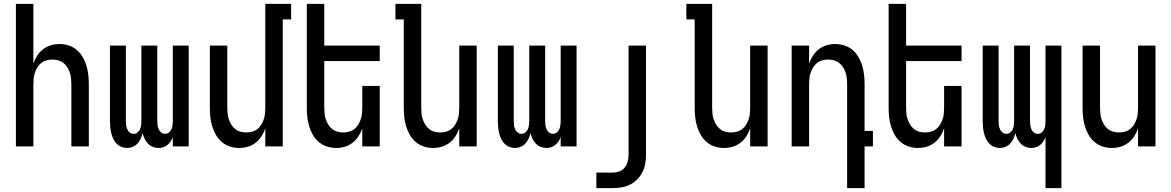

<svg xmlns="http://www.w3.org/2000/svg" viewBox="-20 -755 6040 990"><path d="M62 0V-735H152V-427Q159 -448 171.5 -467.5Q184 -487 202 -501Q220 -515 242 -521.5Q264 -528 287 -528Q311 -528 334.5 -520.5Q358 -513 376.5 -497Q395 -481 407 -460Q419 -439 426 -415.5Q433 -392 435.5 -368Q438 -344 438 -320V0H348V-320Q348 -335 346.5 -350.5Q345 -366 340 -380.5Q335 -395 327 -408Q319 -421 307 -430.5Q295 -440 280 -444Q265 -448 250 -448Q235 -448 220 -444Q205 -440 193 -430.5Q181 -421 173 -408Q165 -395 160 -380.5Q155 -366 153.5 -350.5Q152 -335 152 -320V0Z M635 8Q620 8 605.5 2Q591 -4 580.5 -15Q570 -26 563.5 -40Q557 -54 553.5 -69Q550 -84 548.5 -99.5Q547 -115 547 -130V-520H629V-130Q629 -119 630.5 -108.5Q632 -98 636.5 -88Q641 -78 649.5 -71.5Q658 -65 669 -65Q680 -65 688.5 -71.5Q697 -78 701.5 -88Q706 -98 707.5 -108.5Q709 -119 709 -130V-520H791V-130Q791 -119 792.5 -108.5Q794 -98 798.5 -88Q803 -78 811.5 -71.5Q820 -65 831 -65Q842 -65 850.5 -71.5Q859 -78 863.5 -88Q868 -98 869.5 -108.5Q871 -119 871 -130V-520H953V0H871V-48Q867 -37 860 -26.5Q853 -16 843.5 -8Q834 0 822 4Q810 8 797 8Q782 8 767.5 2Q753 -4 742.5 -15Q732 -26 725.5 -40Q719 -54 715 -69Q712 -54 705.5 -40Q699 -26 689 -15Q679 -4 664.5 2Q650 8 635 8Z M1213 8Q1189 8 1165.5 0.5Q1142 -7 1123.5 -23Q1105 -39 1093 -60Q1081 -81 1074 -104.5Q1067 -128 1064.5 -152Q1062 -176 1062 -200V-520H1152V-200Q1152 -185 1153.5 -169.5Q1155 -154 1160 -139.5Q1165 -125 1173 -112Q1181 -99 1193 -89.5Q1205 -80 1220 -76Q1235 -72 1250 -72Q1265 -72 1280 -76Q1295 -80 1307 -89.5Q1319 -99 1327 -112Q1335 -125 1340 -139.5Q1345 -154 1346.5 -169.5Q1348 -185 1348 -200V-735H1481V-655H1438V0H1348V-93Q1341 -72 1328.5 -52.5Q1316 -33 1298 -19Q1280 -5 1258 1.5Q1236 8 1213 8Z M1713 8Q1689 8 1665.5 0.5Q1642 -7 1623.5 -23Q1605 -39 1593 -60Q1581 -81 1574 -104.5Q1567 -128 1564.5 -152Q1562 -176 1562 -200V-735H1652V-520H1938V-440H1652V-200Q1652 -185 1653.5 -169.5Q1655 -154 1660 -139.5Q1665 -125 1673 -112Q1681 -99 1693 -89.5Q1705 -80 1720 -76Q1735 -72 1750 -72Q1765 -72 1780 -76Q1795 -80 1807 -89.5Q1819 -99 1827 -112Q1835 -125 1840 -139.5Q1845 -154 1846.5 -169.5Q1848 -185 1848 -200V-312H1938V0H1848V-93Q1841 -72 1828.5 -52.5Q1816 -33 1798 -19Q1780 -5 1758 1.5Q1736 8 1713 8Z M2213 8Q2189 8 2165.5 0.5Q2142 -7 2123.5 -23Q2105 -39 2093 -60Q2081 -81 2074 -104.5Q2067 -128 2064.5 -152Q2062 -176 2062 -200V-655H2019V-735H2152V-200Q2152 -185 2153.5 -169.5Q2155 -154 2160 -139.5Q2165 -125 2173 -112Q2181 -99 2193 -89.5Q2205 -80 2220 -76Q2235 -72 2250 -72Q2265 -72 2280 -76Q2295 -80 2307 -89.5Q2319 -99 2327 -112Q2335 -125 2340 -139.5Q2345 -154 2346.5 -169.5Q2348 -185 2348 -200V-520H2438V0H2348V-93Q2341 -72 2328.5 -52.5Q2316 -33 2298 -19Q2280 -5 2258 1.5Q2236 8 2213 8Z M2635 8Q2620 8 2605.5 2Q2591 -4 2580.5 -15Q2570 -26 2563.5 -40Q2557 -54 2553.5 -69Q2550 -84 2548.5 -99.5Q2547 -115 2547 -130V-520H2629V-130Q2629 -119 2630.5 -108.5Q2632 -98 2636.5 -88Q2641 -78 2649.5 -71.5Q2658 -65 2669 -65Q2680 -65 2688.5 -71.5Q2697 -78 2701.5 -88Q2706 -98 2707.5 -108.5Q2709 -119 2709 -130V-520H2791V-130Q2791 -119 2792.5 -108.5Q2794 -98 2798.5 -88Q2803 -78 2811.5 -71.5Q2820 -65 2831 -65Q2842 -65 2850.5 -71.5Q2859 -78 2863.5 -88Q2868 -98 2869.5 -108.5Q2871 -119 2871 -130V-520H2953V0H2871V-48Q2867 -37 2860 -26.5Q2853 -16 2843.5 -8Q2834 0 2822 4Q2810 8 2797 8Q2782 8 2767.5 2Q2753 -4 2742.5 -15Q2732 -26 2725.5 -40Q2719 -54 2715 -69Q2712 -54 2705.5 -40Q2699 -26 2689 -15Q2679 -4 2664.5 2Q2650 8 2635 8Z M3055 215V135H3139Q3156 135 3173 129Q3190 123 3201 109Q3212 95 3216.5 78Q3221 61 3221 43V-520H3311V43Q3311 66 3307 89Q3303 112 3292.5 132.5Q3282 153 3265.5 170Q3249 187 3228.5 197Q3208 207 3185 211Q3162 215 3139 215Z M3713 8Q3689 8 3665.5 0.5Q3642 -7 3623.5 -23Q3605 -39 3593 -60Q3581 -81 3574 -104.5Q3567 -128 3564.5 -152Q3562 -176 3562 -200V-655H3519V-735H3652V-200Q3652 -185 3653.5 -169.5Q3655 -154 3660 -139.5Q3665 -125 3673 -112Q3681 -99 3693 -89.5Q3705 -80 3720 -76Q3735 -72 3750 -72Q3765 -72 3780 -76Q3795 -80 3807 -89.5Q3819 -99 3827 -112Q3835 -125 3840 -139.5Q3845 -154 3846.5 -169.5Q3848 -185 3848 -200V-520H3938V0H3848V-93Q3841 -72 3828.5 -52.5Q3816 -33 3798 -19Q3780 -5 3758 1.5Q3736 8 3713 8Z M4348 215V-320Q4348 -335 4346.5 -350.5Q4345 -366 4340 -380.5Q4335 -395 4327 -408Q4319 -421 4307 -430.5Q4295 -440 4280 -444Q4265 -448 4250 -448Q4235 -448 4220 -444Q4205 -440 4193 -430.5Q4181 -421 4173 -408Q4165 -395 4160 -380.5Q4155 -366 4153.5 -350.5Q4152 -335 4152 -320V0H4062V-520H4152V-427Q4159 -448 4171.5 -467.5Q4184 -487 4202 -501Q4220 -515 4242 -521.5Q4264 -528 4287 -528Q4311 -528 4334.5 -520.5Q4358 -513 4376.5 -497Q4395 -481 4407 -460Q4419 -439 4426 -415.5Q4433 -392 4435.5 -368Q4438 -344 4438 -320V-80H4481V0H4438V215Z M4713 8Q4689 8 4665.5 0.5Q4642 -7 4623.5 -23Q4605 -39 4593 -60Q4581 -81 4574 -104.5Q4567 -128 4564.5 -152Q4562 -176 4562 -200V-735H4652V-520H4938V-440H4652V-200Q4652 -185 4653.5 -169.5Q4655 -154 4660 -139.5Q4665 -125 4673 -112Q4681 -99 4693 -89.5Q4705 -80 4720 -76Q4735 -72 4750 -72Q4765 -72 4780 -76Q4795 -80 4807 -89.5Q4819 -99 4827 -112Q4835 -125 4840 -139.5Q4845 -154 4846.5 -169.5Q4848 -185 4848 -200V-312H4938V0H4848V-93Q4841 -72 4828.5 -52.5Q4816 -33 4798 -19Q4780 -5 4758 1.5Q4736 8 4713 8Z M5371 215V-48Q5367 -37 5360 -26.5Q5353 -16 5343.5 -8Q5334 0 5322 4Q5310 8 5297 8Q5282 8 5267.5 2Q5253 -4 5242.5 -15Q5232 -26 5225.5 -40Q5219 -54 5215 -69Q5212 -54 5205.5 -40Q5199 -26 5189 -15Q5179 -4 5164.5 2Q5150 8 5135 8Q5120 8 5105.5 2Q5091 -4 5080.5 -15Q5070 -26 5063.5 -40Q5057 -54 5053.5 -69Q5050 -84 5048.5 -99.5Q5047 -115 5047 -130V-520H5129V-130Q5129 -119 5130.5 -108.5Q5132 -98 5136.5 -88Q5141 -78 5149.5 -71.5Q5158 -65 5169 -65Q5180 -65 5188.5 -71.5Q5197 -78 5201.5 -88Q5206 -98 5207.5 -108.5Q5209 -119 5209 -130V-520H5291V-130Q5291 -119 5292.5 -108.5Q5294 -98 5298.5 -88Q5303 -78 5311.5 -71.5Q5320 -65 5331 -65Q5342 -65 5350.5 -71.5Q5359 -78 5363.5 -88Q5368 -98 5369.5 -108.5Q5371 -119 5371 -130V-520H5453V215Z M5713 8Q5689 8 5665.5 0.5Q5642 -7 5623.5 -23Q5605 -39 5593 -60Q5581 -81 5574 -104.5Q5567 -128 5564.5 -152Q5562 -176 5562 -200V-520H5652V-200Q5652 -185 5653.5 -169.5Q5655 -154 5660 -139.5Q5665 -125 5673 -112Q5681 -99 5693 -89.5Q5705 -80 5720 -76Q5735 -72 5750 -72Q5765 -72 5780 -76Q5795 -80 5807 -89.5Q5819 -99 5827 -112Q5835 -125 5840 -139.5Q5845 -154 5846.5 -169.5Q5848 -185 5848 -200V-520H5938V0H5848V-93Q5841 -72 5828.5 -52.5Q5816 -33 5798 -19Q5780 -5 5758 1.5Q5736 8 5713 8Z"/></svg>

Font: Iosevka Custom Medium
Style: Regular
Weight: 500
Monospace: yes
Designer: Belleve Invis
Foundry: Belleve Invis
Version: Version 32.5.0; ttfautohint (v1.8.4)